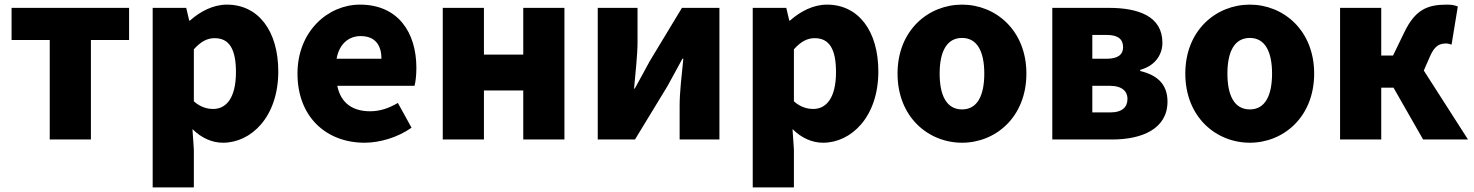

<svg xmlns="http://www.w3.org/2000/svg" viewBox="-20 -603 6373 830"><path d="M195 0H373V-430H538V-569H30V-430H195Z M640 207H818V44L812 -45C850 -7 896 14 944 14C1066 14 1183 -98 1183 -294C1183 -469 1097 -583 961 -583C902 -583 846 -554 801 -514H798L785 -569H640ZM902 -132C875 -132 846 -140 818 -165V-390C848 -423 875 -438 908 -438C971 -438 1000 -391 1000 -291C1000 -177 956 -132 902 -132Z M1556 14C1622 14 1700 -9 1759 -51L1700 -158C1659 -134 1621 -122 1580 -122C1508 -122 1454 -154 1438 -232H1772C1776 -246 1780 -277 1780 -309C1780 -464 1700 -583 1536 -583C1399 -583 1266 -469 1266 -285C1266 -96 1392 14 1556 14ZM1435 -349C1447 -416 1490 -447 1539 -447C1604 -447 1629 -405 1629 -349Z M1894 0H2072V-212H2242V0H2420V-569H2242V-367H2072V-569H1894Z M2564 0H2725L2865 -230C2883 -262 2911 -315 2930 -349H2934C2927 -279 2918 -204 2918 -148V0H3090V-569H2928L2789 -339C2772 -306 2742 -254 2724 -220H2721C2727 -289 2736 -365 2736 -421V-569H2564Z M3234 207H3412V44L3406 -45C3444 -7 3490 14 3538 14C3660 14 3777 -98 3777 -294C3777 -469 3691 -583 3555 -583C3496 -583 3440 -554 3395 -514H3392L3379 -569H3234ZM3496 -132C3469 -132 3440 -140 3412 -165V-390C3442 -423 3469 -438 3502 -438C3565 -438 3594 -391 3594 -291C3594 -177 3550 -132 3496 -132Z M4139 14C4283 14 4417 -96 4417 -285C4417 -473 4283 -583 4139 -583C3994 -583 3860 -473 3860 -285C3860 -96 3994 14 4139 14ZM4139 -130C4072 -130 4042 -190 4042 -285C4042 -379 4072 -439 4139 -439C4205 -439 4235 -379 4235 -285C4235 -190 4205 -130 4139 -130Z M4529 0H4788C4917 0 5027 -46 5027 -164C5027 -240 4981 -279 4909 -296V-301C4978 -320 5005 -371 5005 -418C5005 -533 4901 -569 4773 -569H4529ZM4702 -349V-452H4764C4815 -452 4835 -432 4835 -399C4835 -368 4814 -349 4764 -349ZM4702 -117V-232H4778C4832 -232 4854 -207 4854 -176C4854 -142 4834 -117 4779 -117Z M5383 14C5527 14 5661 -96 5661 -285C5661 -473 5527 -583 5383 -583C5238 -583 5104 -473 5104 -285C5104 -96 5238 14 5383 14ZM5383 -130C5316 -130 5286 -190 5286 -285C5286 -379 5316 -439 5383 -439C5449 -439 5479 -379 5479 -285C5479 -190 5449 -130 5383 -130Z M5773 0H5951V-224H6004L6132 0H6326L6135 -298L6162 -360C6183 -408 6205 -415 6233 -415C6241 -415 6248 -412 6255 -410L6282 -575C6268 -581 6252 -583 6235 -583C6150 -583 6098 -561 6051 -464L6002 -363H5951V-569H5773Z"/></svg>

Font: Noto Sans JP Black
Style: Regular
Weight: 900
Designer: Ryoko NISHIZUKA  (kana, bopomofo & ideographs); Paul D. Hunt (Latin, Greek & Cyrillic); Sandoll Communications , Soo-you
Foundry: Adobe
Version: Version 2.002;hotconv 1.0.116;makeotfexe 2.5.65601